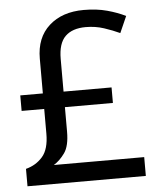

<svg xmlns="http://www.w3.org/2000/svg" viewBox="-52 -768 676 813"><g transform="rotate(-5 286.0 -361.5)"><path d="M334 -723Q389 -723 433 -711Q477 -699 511 -682L480 -612Q450 -626 413.5 -638Q377 -650 336 -650Q279 -650 249 -620.5Q219 -591 219 -525V-386H423V-320H219V-216Q219 -155 198 -125.5Q177 -96 151 -80H535V0H32V-74Q75 -85 103 -117Q131 -149 131 -215V-320H35V-386H131V-534Q131 -623 186.5 -673Q242 -723 334 -723Z"/></g></svg>

Font: Noto Sans Anatolian Hieroglyphs
Style: Regular
Weight: 400
Designer: Monotype Design Team
Foundry: Monotype Imaging Inc.
Version: Version 2.001; ttfautohint (v1.8.4.7-5d5b)